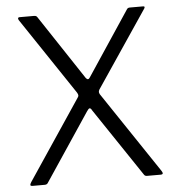

<svg xmlns="http://www.w3.org/2000/svg" viewBox="-53 -792 782 842"><g transform="rotate(-5 338.5 -371.0)"><path d="M630 -6Q630 0 620 0H560Q551 0 547 -7L345 -308Q341 -317 335 -317Q331 -317 323 -305L124 -7Q120 0 110 0H57Q47 0 47 -5Q47 -9 52 -17L287 -368Q291 -373 291 -378Q291 -383 286 -391L59 -730Q57 -734 57 -736Q57 -742 64 -742H128Q138 -742 142 -735L330 -451Q335 -445 339 -445Q344 -445 348 -452L536 -735Q540 -742 549 -742H608Q618 -742 612 -732L385 -395Q382 -389 382 -385Q382 -381 385 -375L625 -17Q630 -9 630 -6Z"/></g></svg>

Font: Libre Franklin Light
Style: Regular
Weight: 300
Designer: Pablo Impallari, Rodrigo Fuenzalida
Foundry: Impallari Type
Version: Version 1.002; ttfautohint (v1.5)